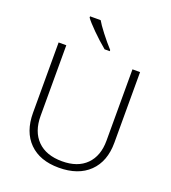

<svg xmlns="http://www.w3.org/2000/svg" viewBox="-165 -1051 1049 1181"><g transform="rotate(20 359.5 -460.5)"><path d="M92.8 -253.9V-713.9H143.1V-252Q143.1 -148.9 200.2 -91.6Q257.3 -34.2 361.8 -34.2Q463.9 -34.2 520 -90.6Q576.2 -147 576.2 -247.1V-713.9H626V-252Q626 -128.9 554.7 -59.6Q483.4 9.8 356 9.8Q231.9 9.8 162.4 -59.8Q92.8 -129.4 92.8 -253.9ZM219.7 -922.9V-931.2H289.1Q301.8 -907.7 337.2 -861.8Q372.6 -815.9 406.7 -778.8V-771H373Q326.2 -809.6 281 -854.7Q235.8 -899.9 219.7 -922.9Z"/></g></svg>

Font: Open Sans Light
Style: Regular
Weight: 300
Foundry: Ascender Corporation
Version: Version 1.10